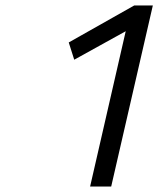

<svg xmlns="http://www.w3.org/2000/svg" viewBox="-20 -681 600 701"><path d="M439 -567 251 -463 231 -526 470 -661H538L386 0H309Z"/></svg>

Font: Cairo
Style: Italic
Weight: 400
Italic angle: -13°
Designer: Mohamed Gaber, Accademia di Belle Arti di Urbino and others
Foundry: Kief Type Foundry, Accademia di Belle Arti di Urbino and others
Version: Version 3.011